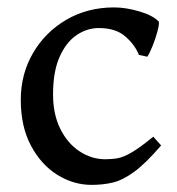

<svg xmlns="http://www.w3.org/2000/svg" viewBox="-20 -489 483 523"><path d="M418.9 -92.8Q376.5 -43.5 345.2 -20.8Q314 2 287.1 8.3Q260.3 14.6 229.5 14.6Q180.2 14.6 136 -12.9Q91.8 -40.5 64.2 -92.5Q36.6 -144.5 36.6 -216.8Q36.6 -287.1 69.8 -344.2Q103 -401.4 160.6 -435.1Q218.3 -468.8 290.5 -468.8Q322.8 -468.8 359.4 -458Q396 -447.3 412.6 -430.2Q414.1 -422.4 408.7 -402.6Q403.3 -382.8 395.3 -363Q387.2 -343.3 381.3 -334.5L358.4 -339.4Q347.7 -366.7 321.5 -389.6Q295.4 -412.6 249 -412.6Q216.8 -412.6 188.2 -393.1Q159.7 -373.5 142.1 -333.5Q124.5 -293.5 124.5 -231.9Q124.5 -177.7 144.3 -137.9Q164.1 -98.1 196.8 -76.7Q229.5 -55.2 267.1 -55.2Q285.6 -55.2 301.8 -58.3Q317.9 -61.5 339.8 -74.5Q361.8 -87.4 397.5 -116.7Z"/></svg>

Font: Gentium Book Plus
Style: Regular
Weight: 400
Designer: Victor Gaultney, Annie Olsen, Iska Routamaa, Becca Hirsbrunner
Foundry: SIL International
Version: Version 6.101